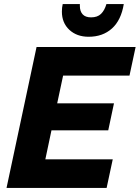

<svg xmlns="http://www.w3.org/2000/svg" viewBox="-20 -920 684 940"><path d="M12 0 159 -690H644L614 -550H289L260 -414H538L510 -282H232L202 -140H532L502 0ZM283 -863Q283 -883 287 -900H371V-891Q371 -865 384.5 -850Q398 -835 426 -835Q457 -835 474.5 -852Q492 -869 501 -900H586Q573 -821 528 -780.5Q483 -740 414 -740Q356 -740 319.5 -774Q283 -808 283 -863Z"/></svg>

Font: Radio Canada
Style: Bold Italic
Weight: 700
Italic angle: -12°
Designer: Charles Daoud, Etienne Aubert Bonn, Alexandre Saumier Demers, Jacques Le Bailly
Foundry: Radio-Canada
Version: Version 2.104; ttfautohint (v1.8.4.7-5d5b);gftools[0.9.28.de